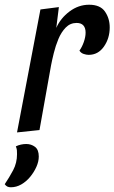

<svg xmlns="http://www.w3.org/2000/svg" viewBox="-35 -550 484 812"><path d="M37 10 136 -510 214 -520 203 -432Q221 -473 259 -501.5Q297 -530 342 -530Q389 -530 409 -501Q429 -472 429 -434Q429 -388 404.5 -353Q380 -318 340 -318Q330 -318 318.5 -322Q307 -326 301 -336Q312 -351 319.5 -372.5Q327 -394 327 -412Q327 -432 317.5 -442.5Q308 -453 289 -453Q262 -453 243 -433.5Q224 -414 212 -385Q200 -356 192.5 -325.5Q185 -295 181 -274L132 0ZM11 242Q2 242 -4 239Q-10 236 -15 229Q4 201 20.5 170Q37 139 37 102Q37 92 36.5 85.5Q36 79 32 69Q42 64 53.5 61.5Q65 59 76 59Q97 59 113 71Q129 83 129 112Q129 133 119 155.5Q109 178 92.5 198Q76 218 55 230Q34 242 11 242Z"/></svg>

Font: Sansita Swashed Light
Style: Regular
Weight: 300
Designer: Pablo Cosgaya
Foundry: Omnibus-Type
Version: Version 1.003